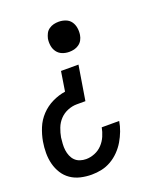

<svg xmlns="http://www.w3.org/2000/svg" viewBox="-145 -618 784 930"><g transform="rotate(-20 247.0 -152.5)"><path d="M268 -373Q249 -373 232.5 -379.5Q216 -386 205.5 -400Q195 -414 192 -432.5Q189 -451 192 -469Q195 -482 201 -494Q207 -506 218.5 -514Q230 -522 242.5 -525Q255 -528 268 -528Q287 -528 304 -521.5Q321 -515 331 -501Q341 -487 344 -468.5Q347 -450 344 -432Q342 -419 335.5 -407Q329 -395 317.5 -387Q306 -379 293.5 -376Q281 -373 268 -373ZM167 223Q138 223 110 216.5Q82 210 59.5 194.5Q37 179 22.5 156Q8 133 1 106Q-6 79 -6 49.5Q-6 20 -1 -9Q5 -43 18.5 -76Q32 -109 57 -135.5Q82 -162 115 -178Q148 -194 182 -199L198 -300H288L259 -122H214Q191 -122 167.5 -112.5Q144 -103 127 -85Q110 -67 101 -43.5Q92 -20 88 3Q86 19 85 35.5Q84 52 86 67.5Q88 83 94 97.5Q100 112 110.5 122.5Q121 133 136 138Q151 143 167 143Q189 143 211.5 134Q234 125 250.5 107.5Q267 90 276.5 68Q286 46 290 24H380Q376 49 366.5 74Q357 99 343.5 122Q330 145 310.5 165Q291 185 267.5 198.5Q244 212 218.5 217.5Q193 223 167 223Z"/></g></svg>

Font: Iosevka SS18 Medium
Style: Italic
Weight: 500
Italic angle: -9°
Monospace: yes
Designer: Belleve Invis
Foundry: Belleve Invis
Version: Version 25.1.1; ttfautohint (v1.8.4)